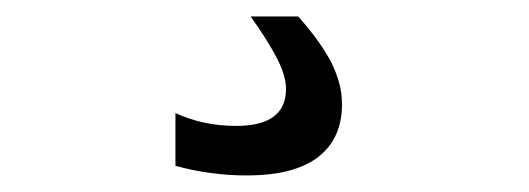

<svg xmlns="http://www.w3.org/2000/svg" viewBox="-20 -20 642 233"><path d="M341.8 0Q368.2 29.3 382.3 56.2Q387.7 67.4 391.4 79.8Q395 92.3 395 106.9Q395 148.4 365.7 170.9Q351.6 181.6 330.1 187.3Q308.6 192.9 278.3 192.9Q256.8 192.9 235.8 189.9Q213.4 187 192.9 181.2V117.2Q226.6 132.8 266.6 132.8Q327.1 132.8 327.1 87.9Q327.1 72.3 316.4 51.3Q305.7 30.3 284.2 0Z"/></svg>

Font: Vazir Code Hack
Style: Code-Hack
Weight: 400
Foundry: DejaVu fonts team - Redesigned by Saber Rastikerdar
Version: Version 1.1.2